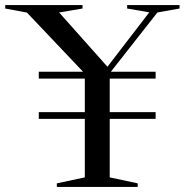

<svg xmlns="http://www.w3.org/2000/svg" viewBox="-66 -735 726 755"><path d="M546 -294V-267.5H365.5V-37.5L475.5 -14V0H157.5V-14L267.5 -37.5V-267.5H86.5V-294H267.5V-426H86.5V-453H260.5L40 -685.5L-45.5 -701.5V-715H258.5V-701.5L166.5 -686L356.5 -472.5L521 -686.5L434 -701.5V-715H640V-701.5L553 -686L370 -453H546V-426H365.5V-294Z"/></svg>

Font: Newsreader 72pt
Style: Regular
Weight: 400
Designer: Hugues Gentile
Foundry: Production Type
Version: Version 1.003; ttfautohint (v1.8.3)